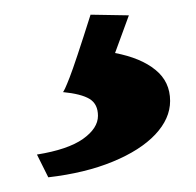

<svg xmlns="http://www.w3.org/2000/svg" viewBox="-20 -27 269 264"><path d="M30.8 185.5Q73.2 178.7 94 164.1Q114.7 149.4 114.7 132.3Q114.7 116.2 103.3 109.1Q91.8 102.1 66.4 99.6Q67.9 99.6 75.7 79.6Q83.5 59.6 104.5 -6.8L157.2 -5.9L138.2 45.9Q173.8 52.7 193.8 69.1Q213.9 85.4 213.9 111.8Q213.9 136.2 193.4 158Q172.9 179.7 135 195.3Q97.2 210.9 46.4 216.8Z"/></svg>

Font: David Libre Medium
Style: Regular
Weight: 500
Version: Version 1.000